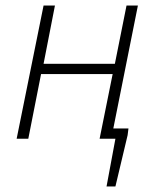

<svg xmlns="http://www.w3.org/2000/svg" viewBox="-20 -500 562 692"><path d="M364 172 396 0H355L363 -37H443L440 -13L396 172ZM40 0 137 -480H178L137 -270H394L436 -480H477L381 0H339L386 -233H128L82 0Z"/></svg>

Font: Source Sans 3 Light
Style: Italic
Weight: 300
Italic angle: -11°
Designer: Paul D. Hunt
Foundry: Adobe
Version: Version 3.046;hotconv 1.0.118;makeotfexe 2.5.65603